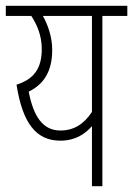

<svg xmlns="http://www.w3.org/2000/svg" viewBox="-20 -642 459 662"><path d="M419 -622H0V-587H88C108 -556 124 -519 124 -473C124 -406 97 -369 37 -350C58 -215 106 -157 188 -157C240 -157 273 -180 297 -207V0H333V-587H419ZM79 -326C128 -350 160 -392 160 -470C160 -515 145 -556 128 -587H297V-256C269 -214 235 -192 188 -192C127 -192 95 -242 79 -326Z"/></svg>

Font: Noto Sans ExtraCondensed ExtraLight
Style: Regular
Weight: 200
Width: 2
Designer: Monotype Design Team
Foundry: Monotype Imaging Inc.
Version: Version 2.013